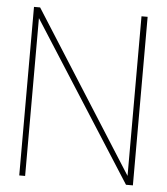

<svg xmlns="http://www.w3.org/2000/svg" viewBox="-49 -705 652 749"><g transform="rotate(5 276.5 -330.0)"><path d="M54 0V-660H78L475 -35V-660H499V0H472L77 -618V0Z"/></g></svg>

Font: Panamera Thin
Style: Regular
Weight: 100
Designer: Bastien Sozeau
Foundry: NBR — Bastien Sozeau
Version: Version 3.003;gftools[0.9.33]